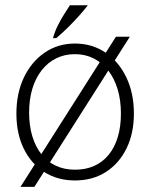

<svg xmlns="http://www.w3.org/2000/svg" viewBox="-20 -674 573 732"><path d="M266 14Q199.5 14 149 -18Q98.5 -50 70.5 -107.5Q42.5 -165 42.5 -241Q42.5 -318.5 71.2 -378.8Q100 -439 150.5 -473.5Q201 -508 266 -508Q331.5 -508 382.2 -473.5Q433 -439 461.8 -378.8Q490.5 -318.5 490.5 -241Q490.5 -165.5 462.2 -108Q434 -50.5 383.5 -18.2Q333 14 266 14ZM266 -27Q307 -27 339.2 -41.5Q371.5 -56 394.2 -83.8Q417 -111.5 429 -151.2Q441 -191 441 -241Q441 -292 428.5 -333.5Q416 -375 392.8 -405Q369.5 -435 337.2 -451.2Q305 -467.5 266 -467.5Q226.5 -467.5 194.5 -451.8Q162.5 -436 139.2 -406.5Q116 -377 103.5 -336.2Q91 -295.5 91 -245.5Q91 -195 103.2 -154.5Q115.5 -114 138.2 -85.5Q161 -57 193.2 -42Q225.5 -27 266 -27ZM58 38.5 422 -534H475L111 38.5ZM182 -528.5Q189.5 -555.5 201.8 -579.5Q214 -603.5 226.5 -622.8Q239 -642 246.5 -654H315Q303.5 -639 286 -619Q268.5 -599 245.8 -576Q223 -553 194.5 -528.5Z"/></svg>

Font: Russolo 10pt ExtraLight
Style: Regular
Weight: 200
Designer: Micah Stupak-Hahn
Version: Version 1.000